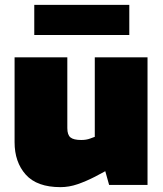

<svg xmlns="http://www.w3.org/2000/svg" viewBox="-20 -761 672 790"><path d="M229 9Q132 9 86 -42.5Q40 -94 40 -176V-525H257V-234Q257 -206 270 -195.5Q283 -185 314 -185Q325 -185 334 -186.5Q343 -188 351 -191L370 -198V-525H587V0H429L401 -100L440 -71L371 -34Q334 -15 299 -3Q264 9 229 9ZM121 -617V-741H512V-617Z"/></svg>

Font: REM Black
Style: Regular
Weight: 900
Designer: Octavio Pardo
Foundry: Ashler Design
Version: Version 1.005;gftools[0.9.28]